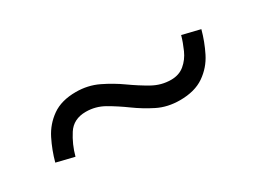

<svg xmlns="http://www.w3.org/2000/svg" viewBox="-25 -524 614 460"><g transform="rotate(-30 282.0 -294.0)"><path d="M385 -223Q351 -223 324 -236.5Q297 -250 273 -267.5Q249 -285 225.5 -298.5Q202 -312 175 -312Q141 -312 124.5 -286.5Q108 -261 100 -231L51 -243Q59 -273 73 -301Q87 -329 112.5 -347Q138 -365 178 -365Q211 -365 239 -351.5Q267 -338 291.5 -320.5Q316 -303 340 -289.5Q364 -276 391 -276Q413 -276 428 -288.5Q443 -301 451.5 -320Q460 -339 465 -357L514 -345Q506 -315 492 -287Q478 -259 452 -241Q426 -223 385 -223Z"/></g></svg>

Font: Ubuntu Sans Light
Style: Regular
Weight: 300
Designer: Dalton Maag Ltd
Foundry: Dalton Maag Ltd
Version: Version 1.006; ttfautohint (v1.8.4.7-5d5b)